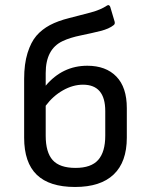

<svg xmlns="http://www.w3.org/2000/svg" viewBox="-20 -725 585 757"><path d="M275.9 12.2Q174.8 12.2 125 -35.9Q75.2 -84 75.2 -182.1V-414.1Q75.2 -473.1 88.6 -516.1Q102.1 -559.1 123.5 -584Q145 -608.9 176.8 -626Q208 -642.6 252.9 -653.8Q297.9 -665 337.6 -675.8Q377.4 -686.5 401.9 -703.1Q406.2 -706.1 409.9 -704.1Q413.6 -702.1 415 -696.8L432.1 -639.2Q434.1 -630.4 428.2 -626Q410.2 -611.3 376 -602.8Q341.8 -594.2 298.8 -585.4Q255.9 -576.7 227.1 -563Q160.2 -531.7 160.2 -437V-387.2Q226.6 -465.8 324.2 -465.8Q397.5 -465.8 438.7 -423.3Q480 -380.9 480 -298.8V-182.1Q480 -86.4 428.2 -37.1Q376.5 12.2 275.9 12.2ZM160.2 -189.9Q160.2 -124.5 187.7 -93.8Q215.3 -63 277.8 -63Q339.4 -63 367.2 -94.5Q395 -126 395 -189.9V-287.1Q395 -391.1 307.1 -391.1Q267.6 -391.1 228.3 -368.9Q189 -346.7 160.2 -308.1Z"/></svg>

Font: Sofia Sans
Style: Regular
Weight: 400
Designer: Botio Nikoltchev, Ani Petrova
Foundry: lettersoup
Version: Version 4.100